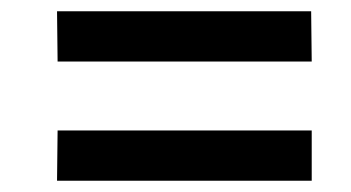

<svg xmlns="http://www.w3.org/2000/svg" viewBox="-20 -465 622 340"><path d="M82 -356 81 -445H531L532 -356ZM81 -145 82 -234H532V-145Z"/></svg>

Font: Taylor Sans Upright Semi Bold
Style: Regular
Weight: 600
Italic angle: -8°
Designer: Natanael Gama
Version: Version 1.001 September 8, 2015